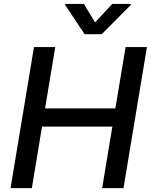

<svg xmlns="http://www.w3.org/2000/svg" viewBox="-20 -970 782 990"><path d="M34.4 0H144.2L196.7 -317.1H559.3L506.7 0H616.8L737.6 -727.3H627.5L574.9 -411.2H212.4L264.9 -727.3H155.2ZM316.1 -944.2 416.2 -793.7H504.6L654.1 -944.2L654.8 -949.6H558.6L470.2 -854.4L412.6 -949.6H316.8Z"/></svg>

Font: Magic Ui Pro Medium
Style: Italic
Weight: 500
Italic angle: -9.39999°
Designer: Stefan Endress, Andreas Faust
Version: Version 1.000;FEAKit 1.0